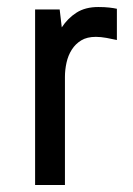

<svg xmlns="http://www.w3.org/2000/svg" viewBox="-20 -527 378 547"><path d="M80 0V-500H150L156 -449Q173 -475 198 -491Q223 -507 260 -507Q278 -507 291 -505.5Q304 -504 313 -502V-413Q300 -416 283.5 -419Q267 -422 253 -422Q228 -422 211.5 -412Q195 -402 184.5 -385.5Q174 -369 169.5 -348.5Q165 -328 165 -308V0Z"/></svg>

Font: Share
Style: Regular
Weight: 400
Designer: Ralph du Carrois
Version: Version 1.001